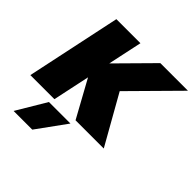

<svg xmlns="http://www.w3.org/2000/svg" viewBox="-261 -889 1337 1337"><g transform="rotate(45 407.5 -220.0)"><path d="M129 -699H366L312 -446L562 -699H834L500 -361L704 0H426L276 -273L218 0H-19ZM205 41H417L259 259H75Z"/></g></svg>

Font: Prompt Black
Style: Italic
Weight: 900
Italic angle: -12°
Designer: Katatrad Team
Foundry: CadsonDemak
Version: Version 1.001